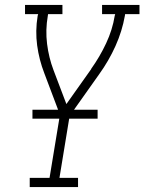

<svg xmlns="http://www.w3.org/2000/svg" viewBox="-20 -755 583 775"><path d="M100 0V-37H180L222 -292L159 -459Q159 -459 159 -459Q159 -459 159 -459Q138 -513 130 -571.5Q122 -630 132 -691L134 -698H81V-735H232V-698H174L173 -691Q163 -634 170 -578Q177 -522 196 -472L248 -335L348 -476V-477Q383 -526 408.5 -580.5Q434 -635 443 -691L445 -698H392V-735H543V-698H485L484 -691Q473 -629 446 -569Q419 -509 380 -455L261 -287L220 -37H295V0ZM111 -276V-312H374V-276Z"/></svg>

Font: Iosevka Curly Slab XLtObl
Style: Regular
Weight: 200
Italic angle: -9°
Monospace: yes
Designer: Belleve Invis
Foundry: Belleve Invis
Version: Version 11.1.0; ttfautohint (v1.8.3)